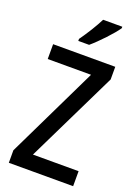

<svg xmlns="http://www.w3.org/2000/svg" viewBox="-173 -1078 782 1083"><g transform="rotate(20 217.5 -536.0)"><path d="M365 -997V-1006H250C228 -962 194 -907 159 -858V-846H224C269 -884 339 -958 365 -997ZM412 -66V-156H138L405 -704V-780H32V-691H292L26 -141V-66Z"/></g></svg>

Font: Noto Sans Malayalam UI Condensed Medium
Style: Regular
Weight: 500
Width: 3
Designer: Jelle Bosma - Monotype Design Team
Foundry: Monotype Imaging Inc.
Version: Version 2.104